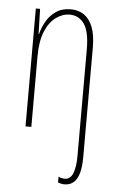

<svg xmlns="http://www.w3.org/2000/svg" viewBox="-55 -575 518 855"><g transform="rotate(5 204.0 -147.5)"><path d="M266 242Q257 242 250 240Q243 238 237 236V210Q245 214 252 215.5Q259 217 265 217Q290 217 301.5 189Q313 161 313 112V-365Q313 -445 289 -479Q265 -513 224 -513Q192 -513 162.5 -491.5Q133 -470 115 -426.5Q97 -383 97 -316V0H71V-527H90L93 -415H95Q102 -443 117.5 -471Q133 -499 160 -518Q187 -537 227 -537Q261 -537 286 -520Q311 -503 325 -467.5Q339 -432 339 -375V112Q339 157 331 185.5Q323 214 306.5 228Q290 242 266 242Z"/></g></svg>

Font: Noto Sans Khmer ExtraCondensed Thin
Style: Regular
Weight: 250
Width: 2
Designer: Danh Hong and the Monotype Design Team
Foundry: Monotype Imaging Inc.
Version: Version 2.004